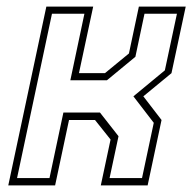

<svg xmlns="http://www.w3.org/2000/svg" viewBox="-20 -560 586 580"><path d="M5 0 120 -540H261.5L218.5 -339H297L369.5 -398.5L399.5 -540H541L498 -339L413 -269L468 -197.5L426 0H284.5L314 -138.5L267 -197.5H188.5L146.5 0ZM31.5 -22H129.5L171.5 -220H282L338 -148.5L311 -22H409L444.5 -189L383 -269L478 -347.5L514.5 -518.5H416.5L389 -388.5L303 -317.5H192.5L235 -518.5H137Z"/></svg>

Font: Tourney Thin ExtraLight
Style: Italic
Weight: 250
Italic angle: -12°
Version: Version 1.015